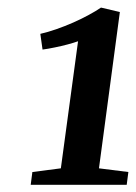

<svg xmlns="http://www.w3.org/2000/svg" viewBox="-20 -922 367 519"><path d="M67.5 -457 144.5 -467 191 -810.5Q180 -806.5 163.2 -802Q146.5 -797.5 128.2 -793.8Q110 -790 95 -788L89 -830.5Q109 -835 132 -843Q155 -851 177.8 -861Q200.5 -871 220.2 -881.8Q240 -892.5 253 -901.5L304 -889.5L247.5 -467L327 -457L322.5 -422.5H63Z"/></svg>

Font: Merriweather 60pt
Style: Bold Italic
Weight: 700
Italic angle: -7.8°
Version: Version 2.101